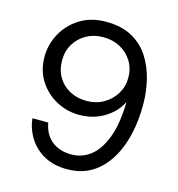

<svg xmlns="http://www.w3.org/2000/svg" viewBox="-107 -806 844 911"><g transform="rotate(15 314.5 -350.0)"><path d="M304 12Q238 12 191 -14Q144 -40 116.5 -83.5Q89 -127 83 -179H161Q171 -122 209 -91.5Q247 -61 305 -61Q358 -61 399 -93Q440 -125 465.5 -191Q491 -257 494 -358Q494 -361 494 -363.5Q494 -366 494 -369Q479 -337 450 -310.5Q421 -284 381.5 -268Q342 -252 292 -252Q233 -252 180.5 -280Q128 -308 95.5 -358.5Q63 -409 63 -477Q63 -536 92 -590Q121 -644 175 -678Q229 -712 303 -712Q379 -712 431 -683.5Q483 -655 514 -607Q545 -559 559.5 -499.5Q574 -440 574 -378Q574 -263 542 -175Q510 -87 450 -37.5Q390 12 304 12ZM309 -325Q356 -325 393 -346.5Q430 -368 451.5 -403.5Q473 -439 473 -482Q473 -527 451.5 -562.5Q430 -598 393 -618Q356 -638 309 -638Q263 -638 226.5 -617.5Q190 -597 169 -562Q148 -527 148 -481Q148 -434 169 -399Q190 -364 226.5 -344.5Q263 -325 309 -325Z"/></g></svg>

Font: DM Sans 17pt
Style: Regular
Weight: 400
Version: Version 4.004;gftools[0.9.30]